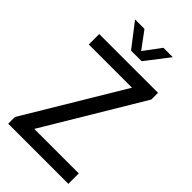

<svg xmlns="http://www.w3.org/2000/svg" viewBox="-283 -1029 1112 1112"><g transform="rotate(45 273.0 -473.0)"><path d="M27 0V-55L386.5 -654.5H32.5V-740H514V-685L155 -85.5H519.5V0ZM230.5 -802.5 119.5 -946.5H196.5L274 -842L351.5 -946.5H428.5L317.5 -802.5Z"/></g></svg>

Font: Encode Sans Semi Condensed Medium
Style: Regular
Weight: 500
Width: 4
Designer: Multiple Designers
Foundry: Impallari Type
Version: Version 3.000; ttfautohint (v1.8.3) -l 8 -r 50 -G 200 -x 14 